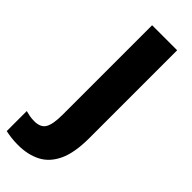

<svg xmlns="http://www.w3.org/2000/svg" viewBox="-373 -747 1003 1003"><g transform="rotate(45 128.5 -245.0)"><path d="M21 224Q-8 224 -31 221Q-54 218 -72 214V66Q-58 70 -42 73Q-26 76 -7 76Q40 76 57 46.5Q74 17 74 -51V-714H259V-65Q259 43 229.5 106Q200 169 146.5 196.5Q93 224 21 224Z"/></g></svg>

Font: Noto Sans Tamil SemiCondensed Black
Style: Regular
Weight: 900
Width: 4
Designer: Jelle Bosma - Monotype Design Team
Foundry: Monotype Imaging Inc.
Version: Version 2.004; ttfautohint (v1.8.4.7-5d5b)